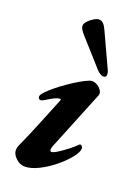

<svg xmlns="http://www.w3.org/2000/svg" viewBox="-137 -754 605 829"><g transform="rotate(20 166.0 -339.5)"><path d="M271.4 -467.6Q264.6 -467.6 256.6 -472.5Q248.5 -477.4 241.9 -484.3L134.3 -604.6Q124.5 -615.6 118.3 -625.1Q112.2 -634.7 112.2 -643.6Q112.2 -653.2 122.6 -664.5Q132.9 -675.8 147 -684.2Q161 -692.7 170.9 -692.7Q182.2 -692.7 190.6 -684.4Q199.1 -676.1 207.4 -657.9L280.7 -499.1Q285.5 -488.8 284.5 -478.2Q283.5 -467.6 271.4 -467.6ZM85.7 14Q62.1 14 43.7 -4Q25.4 -21.9 25.4 -39.7Q25.4 -44.5 26.3 -49.7Q27.2 -55 30 -61.4Q58.7 -124.7 83.8 -187.2Q109 -249.6 132.6 -307.1Q135 -313.3 128.4 -313.3Q121 -313.3 110.1 -308.6Q99.3 -304 87.8 -297Q76.4 -290.1 65.2 -283.5Q52 -276.2 46.2 -280.3Q40.3 -284.3 40.3 -291.8Q40.3 -299.3 53.6 -313.7Q66.8 -328.1 88.1 -345.4Q109.4 -362.8 134.1 -380Q158.9 -397.1 182.2 -410.6Q205.5 -424.1 221.5 -430.2Q236.2 -435.9 251.8 -428.6Q267.4 -421.4 276.1 -408.7Q284.9 -396 280.5 -384.5L168.3 -107.8Q166.8 -103.9 166.1 -99.6Q165.4 -95.4 165.4 -92.7Q165.4 -89 167.6 -86.9Q169.8 -84.8 172.4 -84.8Q180.6 -84.8 199.5 -96.7Q218.3 -108.5 239.2 -124.7Q260.1 -141 274.2 -155Q277 -157.9 278.2 -157.9Q283.5 -157.9 287.1 -153.5Q290.7 -149.1 290.7 -143.8Q290.7 -126.2 269.3 -99.7Q247.8 -73.1 215.6 -47Q183.4 -20.8 148.5 -3.4Q113.6 14 85.7 14Z"/></g></svg>

Font: EB Garamond
Style: Italic
Weight: 400
Italic angle: -17.2°
Designer: Georg Duffner and Octavio Pardo
Foundry: Georg Duffner
Version: Version 1.001